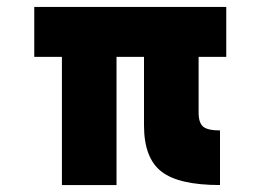

<svg xmlns="http://www.w3.org/2000/svg" viewBox="-20 -532 738 552"><path d="M158 0H315V-368.5H394V-171.5Q394 -78 443.8 -39Q493.5 0 612.5 0V-157Q577 -157 564 -168Q551 -179 551 -208.5V-368.5H630.5V-512H78.5V-368.5H158Z"/></svg>

Font: Spartan Black
Style: Regular
Weight: 900
Designer: Matt Bailey, Mirko Velimirovic
Foundry: Matt Bailey
Version: Version 1.003; ttfautohint (v1.8.3)